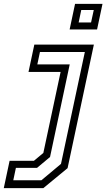

<svg xmlns="http://www.w3.org/2000/svg" viewBox="-128 -770 549 990"><path d="M-108.5 200 -78.5 59H47L95.5 18.5L184.5 -399H19L49 -540H356L220.5 97L95.5 200ZM-59.5 159.5H85.5L186.5 75L309.5 -502H78L64.5 -438H231.5L130 39.5L63 95.5H-46ZM231 -618 259 -750H400.5L372.5 -618ZM277.5 -654H341.5L355.5 -718.5H291Z"/></svg>

Font: Tourney
Style: Italic
Weight: 400
Italic angle: -12°
Version: Version 1.015